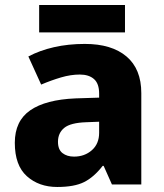

<svg xmlns="http://www.w3.org/2000/svg" viewBox="-20 -735 653 765"><path d="M318 -560Q425 -560 484 -510Q543 -460 543 -364V0H426L393 -74H389Q354 -29 315 -9.5Q276 10 208 10Q135 10 87 -33Q39 -76 39 -166Q39 -253 100.5 -295.5Q162 -338 281 -343L375 -346V-362Q375 -402 354.5 -420Q334 -438 298 -438Q262 -438 223 -426.5Q184 -415 144 -398L93 -510Q138 -534 195 -547Q252 -560 318 -560ZM324 -248Q261 -246 236 -225.5Q211 -205 211 -170Q211 -139 229 -125Q247 -111 275 -111Q317 -111 346 -136.5Q375 -162 375 -206V-250ZM478 -715V-606H136V-715Z"/></svg>

Font: Noto Sans ExtraBold
Style: Regular
Weight: 800
Designer: Monotype Design Team
Foundry: Monotype Imaging Inc.
Version: Version 2.007